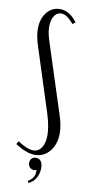

<svg xmlns="http://www.w3.org/2000/svg" viewBox="-96 -744 427 928"><g transform="rotate(10 118.0 -280.0)"><path d="M166 -96Q166 -139 146 -202L47 -510Q31 -557 31 -595Q31 -644 56 -675.5Q81 -707 121 -707Q167 -707 205 -657L192 -646Q176 -665 161 -676Q146 -687 130 -687Q109 -687 96 -667Q83 -647 83 -615Q83 -600 86.5 -581Q90 -562 100 -533L207 -202Q223 -154 223 -115Q223 -61 194.5 -26.5Q166 8 121 8Q81 8 25 -28L34 -43Q60 -26 78 -19Q96 -12 110 -12Q136 -12 151 -34.5Q166 -57 166 -96ZM143 78Q141 80 137 80.5Q133 81 130 81Q118 81 110 72.5Q102 64 102 51Q102 37 110 29Q118 21 131 21Q147 21 155.5 33Q164 45 164 66Q164 93 151 115.5Q138 138 115 147L111 138Q130 126 137.5 112Q145 98 143 78Z"/></g></svg>

Font: Moniqa Cond Heading
Style: Regular
Weight: 400
Width: 3
Designer: Rajesh Rajput
Foundry: Rajesh Rajput
Version: Version 1.000